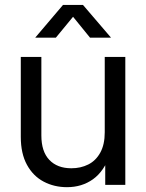

<svg xmlns="http://www.w3.org/2000/svg" viewBox="-20 -755 597 784"><path d="M253.4 9.3Q201.2 9.3 158.2 -13.4Q115.2 -36.1 90.1 -82Q64.9 -127.9 64.9 -196.3V-522.5H148.9V-202.1Q148.9 -136.2 181.4 -102.1Q213.9 -67.9 271.5 -67.9Q309.6 -67.9 340.3 -83.3Q371.1 -98.6 389.4 -131.6Q407.7 -164.6 407.7 -214.8V-522.5H491.7V0H409.7V-126.5H430.7Q405.3 -55.7 359.9 -23.2Q314.5 9.3 253.4 9.3ZM208 -601.1H124.5V-602.1L237.3 -734.9H318.8L432.6 -602.1V-601.1H347.7L278.3 -686.5Z"/></svg>

Font: Inter 28pt
Style: Regular
Weight: 400
Designer: Rasmus Andersson
Foundry: rsms
Version: Version 4.001;git-66647c0bb